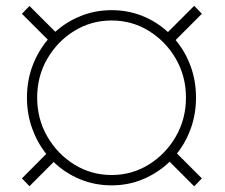

<svg xmlns="http://www.w3.org/2000/svg" viewBox="-20 -638 786 671"><path d="M665 -296.9Q665 -240.7 647.5 -190.9Q629.9 -141.1 598.6 -101.6L685.5 -14.6L658.7 13.2L572.8 -72.8Q532.7 -34.2 481 -12.2Q429.2 9.8 370.1 9.8Q311.5 9.8 259.5 -11.7Q207.5 -33.2 167.5 -71.8L83 12.7L56.6 -14.6L141.6 -100.1Q109.9 -140.1 92 -190.2Q74.2 -240.2 74.2 -296.9Q74.2 -356 93.5 -407.5Q112.8 -459 147 -499.5L56.6 -589.8L83 -617.2L173.3 -526.9Q212.9 -562.5 263.2 -582.5Q313.5 -602.5 370.1 -602.5Q426.8 -602.5 477.1 -582.5Q527.3 -562.5 566.9 -525.9L658.7 -617.7L685.5 -589.8L593.8 -498Q627.4 -458 646.2 -406.7Q665 -355.5 665 -296.9ZM370.1 -26.4Q441.4 -26.4 500.2 -63Q559.1 -99.6 594.5 -160.9Q629.9 -222.2 629.9 -296.9Q629.9 -371.6 594.5 -432.6Q559.1 -493.7 500.2 -530Q441.4 -566.4 370.1 -566.4Q298.8 -566.4 239.7 -530Q180.7 -493.7 145.3 -432.6Q109.9 -371.6 109.9 -296.9Q109.9 -222.2 145.3 -160.9Q180.7 -99.6 239.7 -63Q298.8 -26.4 370.1 -26.4Z"/></svg>

Font: Robert Sans ExtraLight
Style: Regular
Weight: 250
Designer: Christian Robertson (extended by Adam Twardoch)
Foundry: Google
Version: Version 12.135;April 2, 2019;FontCreator 11.5.0.2425 64-bit;